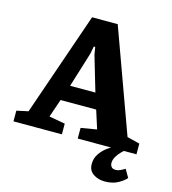

<svg xmlns="http://www.w3.org/2000/svg" viewBox="-130 -756 935 1042"><g transform="rotate(15 337.5 -234.5)"><path d="M-8 0V-60L57 -74L258 -656H402L612 -78L683 -60V0H353V-60L442 -75L409 -178H209L174 -76L264 -60V0ZM239 -266H381L323 -463L316 -505H308L300 -463ZM554 187Q517 187 489.5 168.5Q462 150 462 113Q462 81 479 56Q496 31 520.5 13Q545 -5 569 -16H633Q618 -6 602 9.5Q586 25 575 43.5Q564 62 564 80Q564 92 571 101.5Q578 111 597 111Q608 111 621 105Q634 99 647 91L673 136Q660 152 629.5 169.5Q599 187 554 187Z"/></g></svg>

Font: Faustina Light ExtraBold
Style: Regular
Weight: 800
Version: Version 1.200